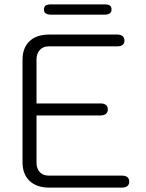

<svg xmlns="http://www.w3.org/2000/svg" viewBox="-20 -858 669 878"><path d="M83 -116V-585Q83 -639 115 -669.5Q147 -700 205 -700H515Q549 -700 549 -672Q549 -646 515 -646H202Q177 -646 162 -629.5Q147 -613 147 -587V-385H439Q473 -385 473 -357Q473 -344 464 -337Q455 -330 439 -330H147V-114Q147 -87 162 -71Q177 -55 202 -55H537Q571 -55 571 -27Q571 -14 562 -7Q553 0 537 0H206Q148 0 115.5 -30.5Q83 -61 83 -116ZM181 -814Q181 -828 189.5 -833Q198 -838 214 -838H457Q474 -838 482 -833Q490 -828 490 -814Q490 -791 457 -791H214Q181 -791 181 -814Z"/></svg>

Font: Kodchasan Light
Style: Regular
Weight: 300
Version: Version 1.000; ttfautohint (v1.6)